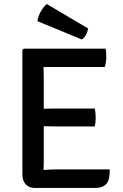

<svg xmlns="http://www.w3.org/2000/svg" viewBox="-20 -922 606 943"><path d="M195 -138 194 -87Q224 -90 260 -90H519Q519 -63 516 -49Q507 1 448 1H151Q123 1 106.5 -16.5Q90 -34 90 -65V-677L97 -683H499Q502 -667 502 -640.5Q502 -614 494 -593Q344 -593 194 -593Q194 -593 195 -528V-388L257 -389H445Q450 -371 450 -344.5Q450 -318 445 -301H257Q218 -301 195 -302ZM210 -902 413 -782Q405 -743 382 -728L164 -818Q167 -842 181 -866.5Q195 -891 210 -902Z"/></svg>

Font: Signika
Style: Regular
Weight: 400
Designer: Anna Giedrys
Foundry: Anna Giedrys
Version: Version 1.001